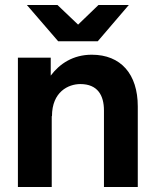

<svg xmlns="http://www.w3.org/2000/svg" viewBox="-20 -752 625 772"><path d="M398 -308V0H534V-324C534 -454 466 -532 349 -532C274 -532 220 -496 184 -448V-520H52V0H188V-285H189C189 -383 255 -414 303 -414C373 -414 398 -368 398 -308ZM88 -732 214 -586H373L498 -732H376L294 -653L211 -732Z"/></svg>

Font: Aspekta 650
Style: Regular
Weight: 650
Designer: Ivo Dolenc
Version: Version 2.000